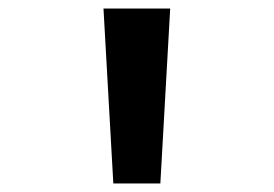

<svg xmlns="http://www.w3.org/2000/svg" viewBox="-20 -868 640 449"><path d="M222 -848H378L355 -439H245Z"/></svg>

Font: Martian Mono Condensed SemiBold
Style: Regular
Weight: 600
Width: 3
Designer: Roman Shamin
Foundry: Evil Martians
Version: Version 1.000